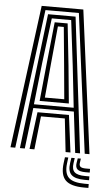

<svg xmlns="http://www.w3.org/2000/svg" viewBox="-64 -841 610 1070"><g transform="rotate(5 241.0 -306.0)"><path d="M20.2 0 124.8 -800H357.8L462.2 0H435.5L334.8 -778.5H147.8L47 0ZM126.8 0 153.2 -207.5H329.2L355.8 0H328.5L308 -186.2H174.5L154 0ZM73 0 164.2 -756.8H318.2L409.5 0H382.2L354.8 -228.8H127.8L100.2 0ZM129.5 -250H352L326.5 -480.2L295.5 -735.5H187L155 -480.2ZM159.5 -271.2 180.5 -480.2 205 -715.2H277.5L302.8 -480.2L323 -271.2ZM187 -292.5H295.5L278.2 -480.2L257.8 -693.8H224.8L204.2 -480.2ZM346.2 29 342 62.5Q335.2 117.5 360.1 142Q385 166.5 449 166.5H472.5V188H449Q373.8 188 344.2 158.5Q314.8 129 323 62.5L327.5 29ZM416.5 29 413 54Q411 68.5 419.2 75Q427.5 81.5 449 81.5H472.5V102.2H449Q416 102.2 403.4 90.8Q390.8 79.2 395 54L399.2 29ZM382.2 29 378 58.2Q372.8 93 389.4 108.2Q406 123.5 449 123.5H472.5V145H449Q394.5 145 373.4 124.6Q352.2 104.2 359 58.2L363.5 29Z"/></g></svg>

Font: Big Shoulders Inline Text Thin ExtraBold
Style: Regular
Weight: 800
Version: Version 2.002